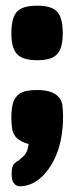

<svg xmlns="http://www.w3.org/2000/svg" viewBox="-20 -499 267 676"><path d="M47 157Q47 157 40.5 155Q34 153 27.5 144Q21 135 21 113Q21 87 29.5 78Q38 69 43 68Q45 66 61 52.5Q77 39 81 8Q68 5 57.5 -0.5Q47 -6 39 -13Q25 -27 22.5 -47Q20 -67 20 -86Q20 -116 26 -137Q32 -158 50.5 -170Q69 -182 107 -182Q161 -183 184 -160Q198 -146 200 -126Q202 -106 202 -87Q202 -74 201.5 -64.5Q201 -55 200 -47Q195 10 174 56Q153 102 120.5 129.5Q88 157 47 157ZM111 -287Q60 -287 40 -308.5Q20 -330 20 -381Q20 -418 28.5 -439.5Q37 -461 57 -470Q77 -479 111 -479Q162 -479 181.5 -457.5Q201 -436 201 -382Q201 -353 194.5 -331.5Q188 -310 169 -298.5Q150 -287 111 -287Z"/></svg>

Font: Fredoka SemiCondensed
Style: Bold
Weight: 700
Width: 4
Designer: Ben Nathan
Foundry: Milena B. Brandão, Ben Nathan
Version: Version 2.001